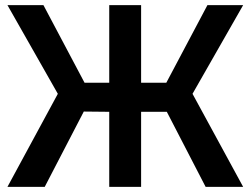

<svg xmlns="http://www.w3.org/2000/svg" viewBox="-20 -727 975 747"><path d="M9 0 205 -362 9 -707H149L309 -405H405V-707H529V-405H627L787 -707H926L729 -362L926 0H780L629 -292H529V0H405V-292L306 -293L154 0Z"/></svg>

Font: Onest SemiBold
Style: Regular
Weight: 600
Designer: Dmitri Voloshin, Andrey Kudryavtsev
Foundry: Dmitri Voloshin, Andrey Kudryavtsev
Version: Version 1.000;gftools[0.9.33]